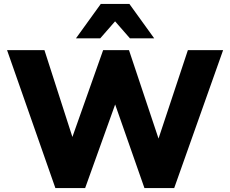

<svg xmlns="http://www.w3.org/2000/svg" viewBox="-20 -961 1174 981"><path d="M263 0 16 -705H207L368 -205H330L507 -705H639L806 -205H774L940 -705H1120L870 0H718L559 -454H578L415 0ZM368 -765 495 -941H641L768 -765H644L568 -852L492 -765Z"/></svg>

Font: Nunito Sans 11pt Black
Style: Regular
Weight: 900
Version: Version 3.101;gftools[0.9.27]